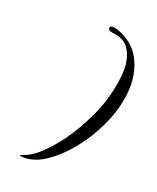

<svg xmlns="http://www.w3.org/2000/svg" viewBox="-104 -533 528 644"><g transform="rotate(20 160.0 -211.0)"><path d="M59 46Q41 46 43 42Q80 31 110.5 1.5Q141 -28 167 -63Q201 -110 230 -172Q259 -234 269 -301Q271 -313 272 -324.5Q273 -336 273 -346Q273 -388 255 -416.5Q237 -445 195 -449Q178 -451 178 -461Q178 -468 189 -468Q195 -468 205 -465Q262 -445 287 -401Q312 -357 312 -302Q312 -292 311 -280Q310 -268 308 -257Q300 -205 274.5 -151.5Q249 -98 213 -53.5Q177 -9 137 18.5Q97 46 59 46Z"/></g></svg>

Font: Birthstone
Style: Regular
Weight: 400
Designer: Robert E. Leuschke
Foundry: Robert E. Leuschke
Version: Version 1.013; ttfautohint (v1.8.3)